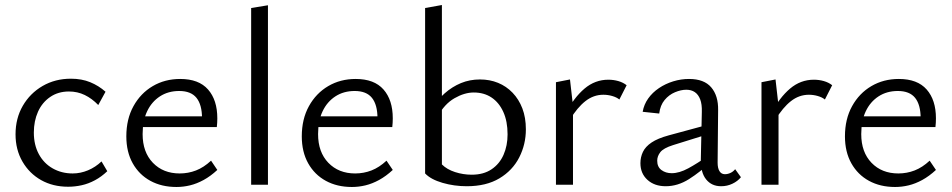

<svg xmlns="http://www.w3.org/2000/svg" viewBox="-20 -737 3800 766"><path d="M252 8Q191 8 144 -18.5Q97 -45 69.5 -92.5Q42 -140 42 -201Q42 -265 71 -315Q100 -365 150 -394Q200 -423 263 -423Q306 -423 340 -409Q374 -395 401 -371L372 -318Q347 -344 318 -358Q289 -372 255 -372Q212 -372 180 -350Q148 -328 131.5 -291Q115 -254 115 -208Q115 -159 135 -122Q155 -85 190.5 -65Q226 -45 270 -45Q301 -45 331 -57.5Q361 -70 385 -93L408 -54Q385 -32 359 -18Q333 -4 306 2Q279 8 252 8Z M684 9Q625 9 580 -15.5Q535 -40 509.5 -85.5Q484 -131 484 -193Q484 -262 512.5 -313.5Q541 -365 589.5 -393.5Q638 -422 699 -422Q773 -422 810 -380Q847 -338 847 -265Q847 -257 846.5 -247.5Q846 -238 845 -230H786V-265Q786 -319 764 -346.5Q742 -374 695 -374Q651 -374 618 -352.5Q585 -331 567 -293Q549 -255 549 -202Q549 -130 590 -87.5Q631 -45 697 -45Q731 -45 762 -57Q793 -69 822 -96L847 -59Q820 -34 792.5 -19Q765 -4 738 2.5Q711 9 684 9ZM522 -230 531 -273H836V-230Z M982 0V-705L1049 -716V0Z M1384 9Q1325 9 1280 -15.5Q1235 -40 1209.5 -85.5Q1184 -131 1184 -193Q1184 -262 1212.5 -313.5Q1241 -365 1289.5 -393.5Q1338 -422 1399 -422Q1473 -422 1510 -380Q1547 -338 1547 -265Q1547 -257 1546.5 -247.5Q1546 -238 1545 -230H1486V-265Q1486 -319 1464 -346.5Q1442 -374 1395 -374Q1351 -374 1318 -352.5Q1285 -331 1267 -293Q1249 -255 1249 -202Q1249 -130 1290 -87.5Q1331 -45 1397 -45Q1431 -45 1462 -57Q1493 -69 1522 -96L1547 -59Q1520 -34 1492.5 -19Q1465 -4 1438 2.5Q1411 9 1384 9ZM1222 -230 1231 -273H1536V-230Z M1842 6Q1792 6 1745.5 -7.5Q1699 -21 1676 -45L1743 -81Q1763 -61 1795.5 -50.5Q1828 -40 1862 -40Q1909 -40 1941 -61.5Q1973 -83 1989 -119.5Q2005 -156 2005 -201Q2005 -253 1988 -290.5Q1971 -328 1941 -348Q1911 -368 1870 -368Q1833 -368 1793 -345Q1753 -322 1726 -272L1702 -304Q1725 -339 1754.5 -365Q1784 -391 1819 -405.5Q1854 -420 1895 -420Q1934 -420 1967 -406.5Q2000 -393 2025 -367Q2050 -341 2064 -304.5Q2078 -268 2078 -221Q2078 -161 2051.5 -109Q2025 -57 1972.5 -25.5Q1920 6 1842 6ZM1676 -45V-705L1743 -717V-81Z M2198 0V-409L2254 -420L2266 -315V0ZM2254 -260 2237 -285Q2270 -348 2312 -383.5Q2354 -419 2407 -419Q2428 -419 2447 -413.5Q2466 -408 2480 -397L2451 -340Q2440 -349 2422.5 -354Q2405 -359 2387 -359Q2348 -359 2315.5 -333.5Q2283 -308 2254 -260Z M2857 6Q2819 6 2797 -21.5Q2775 -49 2776 -101L2780 -290Q2781 -321 2773.5 -340.5Q2766 -360 2752 -369.5Q2738 -379 2718 -379Q2697 -379 2673 -369Q2649 -359 2631.5 -338Q2614 -317 2610 -284L2544 -291Q2549 -320 2566 -344Q2583 -368 2609 -385.5Q2635 -403 2666 -412.5Q2697 -422 2729 -422Q2789 -422 2817.5 -388.5Q2846 -355 2845 -298L2843 -88Q2843 -66 2850.5 -54Q2858 -42 2872 -42Q2883 -42 2894 -47Q2905 -52 2913 -62L2936 -30Q2923 -14 2902 -4Q2881 6 2857 6ZM2636 6Q2591 6 2563 -19.5Q2535 -45 2535 -86Q2535 -110 2545 -131Q2555 -152 2579.5 -168.5Q2604 -185 2648 -197L2814 -242L2819 -206L2665 -158Q2627 -146 2614.5 -130Q2602 -114 2602 -96Q2602 -71 2619 -58.5Q2636 -46 2660 -46Q2690 -46 2726 -65.5Q2762 -85 2806 -116L2817 -92Q2774 -51 2729 -22.5Q2684 6 2636 6Z M3018 0V-409L3074 -420L3086 -315V0ZM3074 -260 3057 -285Q3090 -348 3132 -383.5Q3174 -419 3227 -419Q3248 -419 3267 -413.5Q3286 -408 3300 -397L3271 -340Q3260 -349 3242.5 -354Q3225 -359 3207 -359Q3168 -359 3135.5 -333.5Q3103 -308 3074 -260Z M3551 9Q3492 9 3447 -15.5Q3402 -40 3376.5 -85.5Q3351 -131 3351 -193Q3351 -262 3379.5 -313.5Q3408 -365 3456.5 -393.5Q3505 -422 3566 -422Q3640 -422 3677 -380Q3714 -338 3714 -265Q3714 -257 3713.5 -247.5Q3713 -238 3712 -230H3653V-265Q3653 -319 3631 -346.5Q3609 -374 3562 -374Q3518 -374 3485 -352.5Q3452 -331 3434 -293Q3416 -255 3416 -202Q3416 -130 3457 -87.5Q3498 -45 3564 -45Q3598 -45 3629 -57Q3660 -69 3689 -96L3714 -59Q3687 -34 3659.5 -19Q3632 -4 3605 2.5Q3578 9 3551 9ZM3389 -230 3398 -273H3703V-230Z"/></svg>

Font: Ysabeau Office
Style: Regular
Weight: 400
Designer: Christian Thalmann (Catharsis Fonts)
Version: Version 2.001;gftools[0.9.30]; featfreeze: tnum,lnum,ss02